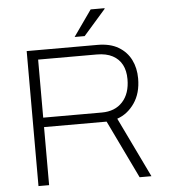

<svg xmlns="http://www.w3.org/2000/svg" viewBox="-58 -920 855 972"><g transform="rotate(-5 369.5 -434.0)"><path d="M98 0V-686H458Q522 -686 564 -661Q606 -636 627 -594Q648 -552 648 -499Q648 -424 613 -373.5Q578 -323 525 -305L672 0H612L470 -295H152V0ZM152 -343H450Q517 -343 555.5 -385Q594 -427 594 -500Q594 -543 578 -573.5Q562 -604 530 -621Q498 -638 450 -638H152ZM346 -736 439 -868H509L510 -865L397 -736Z"/></g></svg>

Font: Archivo SemiBold Thin
Style: Regular
Weight: 250
Version: Version 2.001